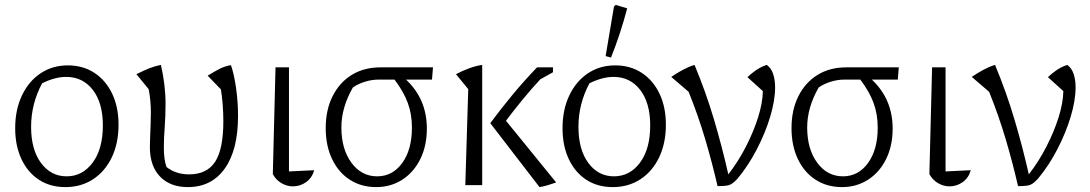

<svg xmlns="http://www.w3.org/2000/svg" viewBox="-20 -756 4450 784"><path d="M247 8Q185 8 139 -22Q93 -52 67.5 -106.5Q42 -161 42 -232Q42 -308 69.5 -366Q97 -424 145.5 -456.5Q194 -489 257 -489Q319 -489 365.5 -458.5Q412 -428 438 -373.5Q464 -319 464 -247Q464 -171 436.5 -113.5Q409 -56 360 -24Q311 8 247 8ZM252 -36Q317 -36 358.5 -92Q400 -148 400 -244Q400 -336 359 -389Q318 -442 250 -442Q205 -442 152 -416Q107 -332 107 -238Q107 -145 147.5 -90.5Q188 -36 252 -36Z M747 8Q675 8 633.5 -35Q592 -78 592 -155Q592 -170 593 -194.5Q594 -219 595 -247Q596 -275 596 -297Q596 -347 587 -392L537 -453Q569 -469 590.5 -477.5Q612 -486 637 -491Q646 -453 651 -412Q656 -371 656 -332Q656 -283 652.5 -236.5Q649 -190 649 -153Q649 -104 660 -74Q698 -44 752 -44Q825 -44 858.5 -95.5Q892 -147 892 -262Q892 -296 889 -332Q886 -368 882 -391L828 -447Q857 -465 878 -475.5Q899 -486 923 -490Q936 -453 944 -396Q952 -339 952 -283Q952 -144 898 -68Q844 8 747 8Z M1094 -45 1105 -481H1160V-56L1263 -61Q1254 -29 1229.5 -12Q1205 5 1176 5Q1152 5 1129.5 -8Q1107 -21 1094 -45Z M1723 -231Q1723 -161 1696.5 -107Q1670 -53 1623 -22.5Q1576 8 1516 8Q1455 8 1408.5 -22Q1362 -52 1336 -106.5Q1310 -161 1310 -233Q1310 -307 1338 -363Q1366 -419 1416 -450Q1466 -481 1534 -481H1748L1744 -431H1638Q1723 -351 1723 -231ZM1525 -431Q1499 -431 1471 -422.5Q1443 -414 1421 -399Q1374 -317 1374 -236Q1374 -147 1415 -91.5Q1456 -36 1520 -36Q1583 -36 1622.5 -90.5Q1662 -145 1662 -235Q1662 -290 1645 -336Q1628 -382 1591 -431Z M1880 0 1892 -392 1842 -453Q1866 -466 1894 -476.5Q1922 -487 1949 -491V0ZM2183 8 1982 -253Q2024 -310 2072 -368Q2120 -426 2173 -481H2238V-461L2186 -432Q2149 -392 2114.5 -350Q2080 -308 2046 -263L2251 -11Q2234 -5 2217.5 0Q2201 5 2183 8Z M2482 8Q2420 8 2374 -22Q2328 -52 2302.5 -106.5Q2277 -161 2277 -232Q2277 -308 2304.5 -366Q2332 -424 2380.5 -456.5Q2429 -489 2492 -489Q2554 -489 2600.5 -458.5Q2647 -428 2673 -373.5Q2699 -319 2699 -247Q2699 -171 2671.5 -113.5Q2644 -56 2595 -24Q2546 8 2482 8ZM2487 -36Q2552 -36 2593.5 -92Q2635 -148 2635 -244Q2635 -336 2594 -389Q2553 -442 2485 -442Q2440 -442 2387 -416Q2342 -332 2342 -238Q2342 -145 2382.5 -90.5Q2423 -36 2487 -36ZM2475 -521 2453 -527 2487 -729 2494 -736 2541 -722Q2514 -619 2475 -521Z M2910 4Q2888 -92 2859.5 -188Q2831 -284 2792 -381L2721 -442Q2746 -459 2769.5 -471.5Q2793 -484 2816 -491Q2862 -381 2895.5 -268Q2929 -155 2954 -44Q2995 -97 3026 -157.5Q3057 -218 3075.5 -276.5Q3094 -335 3095 -384L3032 -441Q3049 -457 3068 -470Q3087 -483 3111 -491Q3129 -478 3137 -454Q3145 -430 3145 -399Q3145 -346 3125 -279.5Q3105 -213 3070.5 -146.5Q3036 -80 2992 -27Q2979 -13 2969.5 -6.5Q2960 0 2947 2Q2934 4 2910 4Z M3625 -231Q3625 -161 3598.5 -107Q3572 -53 3525 -22.5Q3478 8 3418 8Q3357 8 3310.5 -22Q3264 -52 3238 -106.5Q3212 -161 3212 -233Q3212 -307 3240 -363Q3268 -419 3318 -450Q3368 -481 3436 -481H3650L3646 -431H3540Q3625 -351 3625 -231ZM3427 -431Q3401 -431 3373 -422.5Q3345 -414 3323 -399Q3276 -317 3276 -236Q3276 -147 3317 -91.5Q3358 -36 3422 -36Q3485 -36 3524.5 -90.5Q3564 -145 3564 -235Q3564 -290 3547 -336Q3530 -382 3493 -431Z M3775 -45 3786 -481H3841V-56L3944 -61Q3935 -29 3910.5 -12Q3886 5 3857 5Q3833 5 3810.5 -8Q3788 -21 3775 -45Z M4137 4Q4115 -92 4086.5 -188Q4058 -284 4019 -381L3948 -442Q3973 -459 3996.5 -471.5Q4020 -484 4043 -491Q4089 -381 4122.5 -268Q4156 -155 4181 -44Q4222 -97 4253 -157.5Q4284 -218 4302.5 -276.5Q4321 -335 4322 -384L4259 -441Q4276 -457 4295 -470Q4314 -483 4338 -491Q4356 -478 4364 -454Q4372 -430 4372 -399Q4372 -346 4352 -279.5Q4332 -213 4297.5 -146.5Q4263 -80 4219 -27Q4206 -13 4196.5 -6.5Q4187 0 4174 2Q4161 4 4137 4Z"/></svg>

Font: Piazzolla Light
Style: Regular
Weight: 300
Designer: Juan Pablo del Peral
Foundry: Huerta Tipografica
Version: Version 1.330